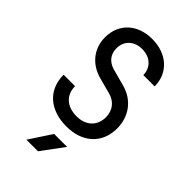

<svg xmlns="http://www.w3.org/2000/svg" viewBox="-287 -837 1174 1174"><g transform="rotate(45 300.0 -250.0)"><path d="M304 10C442 10 532 -72 532 -201C532 -304 472 -385 373 -412L262 -442C211 -457 182 -493 182 -545C182 -609 228 -653 297 -653C366 -653 414 -609 414 -545H512C512 -661 424 -740 297 -740C170 -740 85 -661 85 -543C85 -447 144 -373 239 -346L347 -317C403 -302 435 -257 435 -201C435 -127 384 -78 304 -78C221 -78 167 -124 167 -202H68C68 -70 161 10 304 10ZM188 240H288L395 95H283Z"/></g></svg>

Font: JetBrains Mono Medium
Style: Regular
Weight: 436
Monospace: yes
Designer: Philipp Nurullin, Konstantin Bulenkov
Foundry: JetBrains
Version: Version 2.305